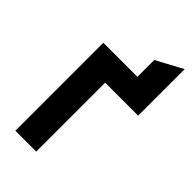

<svg xmlns="http://www.w3.org/2000/svg" viewBox="-275 -999 1080 1080"><g transform="rotate(45 265.0 -459.0)"><path d="M353.4 -548.5V-834L510.9 -918.5V-548.5ZM82.4 0V-700H510.9V-548.5H248.4V0Z"/></g></svg>

Font: Geologica-Sharp
Style: Regular
Weight: 100
Designer: Sindre Bremnes, Frode Helland
Foundry: Monokrom Skriftforlag AS
Version: Version 1.010;gftools[0.9.28]